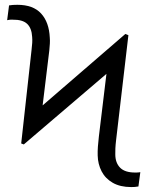

<svg xmlns="http://www.w3.org/2000/svg" viewBox="-20 -757 602 787"><path d="M77.6 -165 66.9 -168.9 89.4 -268.6 493.7 -617.7 506.3 -612.8 488.8 -516.1ZM66.9 -168.9 109.4 -553.2Q111.3 -568.8 112.1 -581.5Q112.8 -594.2 111.8 -605.5Q109.9 -641.6 91.3 -659.2Q72.8 -676.8 32.2 -676.3Q24.9 -676.8 19.5 -676Q14.2 -675.3 9.3 -674.3L17.1 -734.9Q24.9 -736.3 33.4 -736.8Q42 -737.3 51.3 -737.3Q115.7 -737.3 148.4 -701.7Q181.2 -666 184.1 -602.5Q185.1 -590.8 184.3 -577.6Q183.6 -564.5 182.1 -550.3L146.5 -257.3ZM518.1 9.8Q472.7 9.8 442.1 -7.8Q411.6 -25.4 396.5 -54.7Q381.3 -84 380.4 -119.6Q379.9 -136.2 381.3 -156.5Q382.8 -176.8 385.3 -197.8L421.9 -500.5L506.3 -612.8L456.1 -184.6Q453.6 -164.1 452.9 -148.4Q452.1 -132.8 452.6 -124.5Q452.6 -89.8 472.2 -69.8Q491.7 -49.8 533.7 -49.8Q540 -49.8 545.4 -50Q550.8 -50.3 555.2 -51.3L547.4 7.3Q540 8.8 532.5 9.3Q524.9 9.8 518.1 9.8Z"/></svg>

Font: Inter Tight Light
Style: Regular
Weight: 300
Designer: Rasmus Andersson
Foundry: rsms
Version: Version 3.004